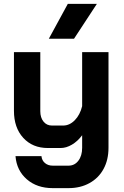

<svg xmlns="http://www.w3.org/2000/svg" viewBox="-20 -768 638 991"><path d="M60 38H194Q196 60 212 73.5Q228 87 252 87H334Q365 87 384.5 61.5Q404 36 404 -5V-70Q381 -39 351.5 -21.5Q322 -4 293 -4H227Q148 -4 100 -56.5Q52 -109 52 -196V-499H188V-194Q188 -161 204.5 -140.5Q221 -120 248 -120H306Q339 -120 366 -147.5Q393 -175 404 -220V-499H540V-5Q540 57 514.5 104Q489 151 442 177Q395 203 334 203H252Q171 203 118.5 157.5Q66 112 60 38ZM330 -748H480L362 -568H232Z"/></svg>

Font: Stavian Bold
Style: Bold
Weight: 700
Version: Version 1.000; ttfautohint (v1.6)